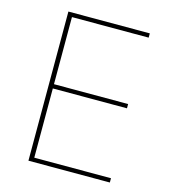

<svg xmlns="http://www.w3.org/2000/svg" viewBox="-105 -783 772 868"><g transform="rotate(15 280.5 -349.0)"><path d="M489 0H108V-698H489V-678H130V-364H477V-344H130V-20H489Z"/></g></svg>

Font: IBM Plex Sans Thin
Style: Regular
Weight: 100
Designer: Mike Abbink, Paul van der Laan, Pieter van Rosmalen
Foundry: Bold Monday
Version: Version 3.0